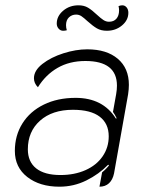

<svg xmlns="http://www.w3.org/2000/svg" viewBox="-20 -695 563 724"><path d="M36 -126Q36 -184 64.5 -229.5Q93 -275 145 -300.5Q197 -326 265 -326Q368 -326 417 -248L420 -249Q412 -265 406 -273L418 -340Q421 -357 421 -372Q421 -465 302 -465Q242 -465 197 -439Q152 -413 123 -366Q108 -381 108 -400Q108 -429 140 -454Q172 -479 219 -494Q266 -509 309 -509Q382 -509 424 -473.5Q466 -438 466 -375Q466 -359 463 -339L410 -41Q405 -17 391 -4Q377 9 355 9L365 -45Q377 -55 383.5 -62.5Q390 -70 391 -71L388 -74Q353 -38 305.5 -14.5Q258 9 204 9Q130 9 83 -27.5Q36 -64 36 -126ZM390 -181Q390 -229 356 -255Q322 -281 255 -281Q177 -281 131 -240Q85 -199 85 -132Q85 -85 116.5 -60Q148 -35 208 -35Q261 -35 302.5 -53.5Q344 -72 367 -105.5Q390 -139 390 -181ZM194 -606Q194 -634 218 -654.5Q242 -675 276 -675Q297 -675 312 -666Q327 -657 346 -639Q360 -626 370 -619.5Q380 -613 391 -613Q409 -613 419 -624.5Q429 -636 429 -656Q429 -664 427 -672Q435 -675 441 -675Q451 -675 457.5 -667Q464 -659 464 -647Q464 -619 440 -599Q416 -579 383 -579Q361 -579 345.5 -588Q330 -597 310 -615Q296 -628 287 -634Q278 -640 267 -640Q251 -640 240 -629.5Q229 -619 229 -600Q229 -590 232 -581Q226 -579 218 -579Q208 -579 201 -587Q194 -595 194 -606Z"/></svg>

Font: K2D Thin
Style: Italic
Weight: 100
Italic angle: -10°
Designer: Katatrad Aksorn Co.,Ltd.
Foundry: Cadson Demak Co.,Ltd.
Version: Version 1.000; ttfautohint (v1.6)